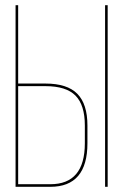

<svg xmlns="http://www.w3.org/2000/svg" viewBox="-20 -720 475 740"><path d="M50 -398H155Q239 -398 278 -358.5Q317 -319 317 -236V-168Q317 0 174 0H40V-700H50ZM385 -700H395V0H385ZM50 -10H174Q307 -10 307 -168V-236Q307 -315 271 -351.5Q235 -388 155 -388H50Z"/></svg>

Font: Bebas Neue Thin
Style: Regular
Weight: 200
Designer: Ryoichi Tsunekawa
Foundry: Ryoichi Tsunekawa
Version: Version 1.003;PS 001.003;hotconv 1.0.70;makeotf.lib2.5.58329